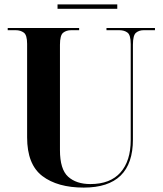

<svg xmlns="http://www.w3.org/2000/svg" viewBox="-20 -841 738 871"><path d="M360 10Q241 10 172 -42.5Q103 -95 103 -218V-642Q103 -682 88 -693Q73 -704 51 -704H15V-714H339V-704H303Q281 -704 266.5 -692.5Q252 -681 252 -638V-160Q252 -73 289 -39.5Q326 -6 390 -6Q480 -6 526.5 -58.5Q573 -111 573 -206V-641Q573 -682 558.5 -693Q544 -704 521 -704H463V-714H683V-704H632Q611 -704 597 -692.5Q583 -681 583 -638V-208Q583 10 360 10ZM241 -801V-821H512V-801Z"/></svg>

Font: Noto Serif Display SemiCondensed
Style: Bold
Weight: 700
Width: 4
Designer: Monotype Design Team
Foundry: Monotype Imaging Inc.
Version: Version 2.009